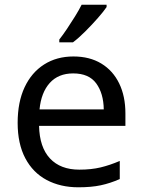

<svg xmlns="http://www.w3.org/2000/svg" viewBox="-20 -786 604 816"><path d="M292 -546Q361 -546 410.5 -516Q460 -486 486.5 -431.5Q513 -377 513 -304V-251H146Q148 -160 192.5 -112.5Q237 -65 317 -65Q368 -65 407.5 -74.5Q447 -84 489 -102V-25Q448 -7 408 1.5Q368 10 313 10Q237 10 178.5 -21Q120 -52 87.5 -113.5Q55 -175 55 -264Q55 -352 84.5 -415Q114 -478 167.5 -512Q221 -546 292 -546ZM291 -474Q228 -474 191.5 -433.5Q155 -393 148 -321H421Q420 -389 389 -431.5Q358 -474 291 -474ZM433 -756Q421 -738 396 -709.5Q371 -681 342.5 -652.5Q314 -624 290 -606H232V-618Q247 -637 264.5 -663Q282 -689 299 -716.5Q316 -744 327 -766H433Z"/></svg>

Font: Noto Sans Hanunoo
Style: Regular
Weight: 400
Designer: Monotype Design Team
Foundry: Monotype Imaging Inc.
Version: Version 2.003; ttfautohint (v1.8.4.7-5d5b)